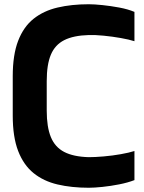

<svg xmlns="http://www.w3.org/2000/svg" viewBox="-20 -873 678 904"><path d="M200 -352Q200 -275 219.5 -227.5Q239 -180 282.5 -157.5Q326 -135 398 -133Q427 -133 468 -136.5Q509 -140 548.5 -147Q588 -154 613 -162V-25Q582 -13 541.5 -5Q501 3 462.5 7Q424 11 398 11Q317 11 251 -4.5Q185 -20 138 -58Q91 -96 65.5 -162Q40 -228 40 -329V-514Q40 -615 65.5 -681Q91 -747 138 -784.5Q185 -822 251 -837.5Q317 -853 398 -853Q424 -853 462.5 -849Q501 -845 541.5 -837.5Q582 -830 613 -817V-679Q588 -687 548.5 -694Q509 -701 468 -705Q427 -709 398 -708Q326 -706 282.5 -684Q239 -662 219.5 -615.5Q200 -569 200 -491Z"/></svg>

Font: Matangi Black
Style: Regular
Weight: 900
Designer: Prashant Pant
Foundry: The Graphic Ant
Version: Version 3.002